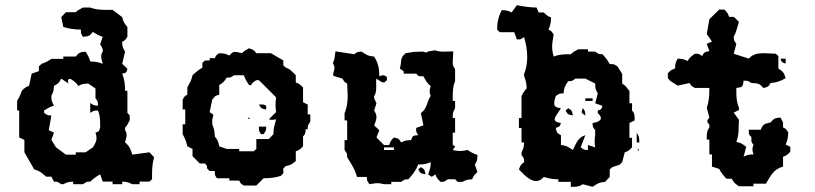

<svg xmlns="http://www.w3.org/2000/svg" viewBox="-20 -715 3140 740"><path d="M272 -157 282 -147ZM216 -412 244 -393C243 -396 242 -399 242 -401C242 -408 244 -411 248 -411C257 -411 275 -395 282 -384C298 -392 301 -392 320 -393L348 -374V-336C357 -326 357 -324 358 -308C341 -308 342 -309 328 -318C327 -311 328 -305 328 -299C328 -293 327 -287 328 -280C342 -289 341 -289 358 -289C365 -270 366 -255 366 -236V-223C361 -208 363 -209 348 -204C351 -195 352 -188 352 -182C352 -171 347 -162 338 -147L310 -128H272V-119H234L196 -147L178 -176L188 -204L168 -213L178 -270C161 -270 164 -271 150 -280V-289C164 -298 172 -303 188 -308C179 -324 178 -327 178 -346C186 -362 187 -365 188 -384C205 -393 207 -395 216 -412ZM300 -686C288 -679 281 -677 272 -668H234L216 -649L224 -611C247 -604 268 -601 292 -601C292 -584 291 -587 300 -573C322 -575 325 -576 338 -592C352 -583 360 -578 376 -573L366 -545L376 -526V-516C371 -509 370 -503 370 -497C370 -489 373 -481 376 -469C357 -477 347 -477 328 -478C323 -494 319 -502 310 -516C288 -514 285 -513 272 -497H224V-488H178C164 -479 156 -474 140 -469L130 -459V-441L102 -431L92 -384C79 -380 75 -376 64 -365C59 -349 55 -341 46 -327V-289H54V-185L74 -176V-128L112 -62C134 -56 139 -50 158 -34H178L188 -15C205 -15 202 -14 216 -5H224C240 -13 243 -14 262 -15V-5H300C314 -14 311 -15 328 -15C342 -28 350 -34 366 -43L376 -15H414V-5H451V-15C469 -14 474 -13 490 -5H518V-15H556L566 -24V-40C566 -64 567 -85 574 -109L556 -128L490 -119C483 -141 479 -152 462 -166C465 -178 468 -187 468 -195C468 -201 467 -206 462 -213V-223C471 -232 473 -239 480 -251V-270L471 -280V-365H462C462 -390 460 -408 451 -431C467 -435 467 -434 471 -450L451 -469L462 -516C453 -532 451 -535 451 -554C462 -560 461 -558 471 -573V-611C459 -626 455 -630 451 -649L414 -677H390C369 -677 348 -678 328 -686Z M978 -312C987 -296 987 -297 1006 -293C1006 -311 1008 -306 996 -312ZM936 -261C932 -257 941 -257 942 -258C946 -262 937 -262 936 -261ZM978 -227C978 -210 977 -212 986 -198H996C1005 -212 1006 -210 1006 -227ZM836 -170 844 -160ZM882 -425H920C925 -409 931 -401 940 -387H948C954 -398 953 -396 968 -406H978L1044 -340C1043 -330 1042 -320 1042 -311C1042 -302 1043 -292 1044 -283L1016 -255C1028 -252 1031 -253 1044 -255C1040 -236 1034 -223 1034 -206V-198L1016 -179H968V-141L958 -132H902V-141H854L825 -151C821 -170 820 -174 808 -189C807 -208 806 -217 798 -236V-255C800 -263 802 -267 802 -270C802 -275 798 -276 788 -283L798 -331C810 -345 808 -346 825 -350V-387C839 -396 845 -401 854 -416C871 -416 868 -416 882 -425ZM940 -529C928 -522 921 -519 912 -510C901 -513 892 -515 886 -515C878 -515 873 -512 864 -501C848 -509 843 -509 825 -510C810 -500 814 -502 808 -491H788V-482H770L760 -473V-454C744 -445 736 -438 722 -425C718 -405 711 -395 702 -378V-350C691 -344 693 -346 684 -331V-293H694V-236H684V-198C693 -181 698 -170 702 -151L722 -141V-113L750 -85H770L778 -75V-66L788 -56H808C808 -39 807 -42 816 -28H864V-19H902C908 -8 905 -9 920 0H968L996 -28C1020 -28 1039 -30 1062 -37L1072 -47V-66L1082 -75C1101 -79 1105 -82 1120 -94V-132C1133 -136 1137 -140 1148 -151V-189C1157 -198 1157 -201 1158 -217H1166C1166 -234 1167 -232 1176 -246V-274H1166V-312L1148 -321V-378C1137 -389 1133 -393 1120 -397V-425L1110 -435C1099 -446 1095 -450 1082 -454L1072 -463V-482L1024 -510H968C958 -523 956 -523 940 -529Z M1602 -71 1592 -62C1601 -46 1601 -47 1620 -43C1616 -61 1618 -61 1602 -71ZM1460 -147H1498V-137H1460ZM1273 -517C1269 -497 1272 -490 1263 -473L1267 -462C1269 -459 1269 -456 1269 -453C1269 -444 1264 -434 1264 -428C1264 -425 1264 -423 1267 -422L1300 -412C1309 -397 1307 -399 1318 -393C1318 -377 1320 -361 1320 -345C1320 -322 1317 -299 1308 -279V-251H1318V-175H1308V-137C1317 -123 1318 -126 1318 -109C1333 -85 1349 -61 1356 -33H1394C1394 -16 1395 -19 1404 -5C1417 -7 1426 -9 1436 -9C1443 -9 1450 -8 1460 -5H1488V-14H1526C1540 -23 1537 -24 1554 -24C1571 -43 1583 -58 1592 -81C1611 -81 1621 -82 1640 -90C1640 -70 1637 -62 1630 -43C1639 -37 1642 -34 1644 -34C1646 -34 1649 -37 1658 -43C1662 -30 1667 -25 1678 -14C1695 -14 1692 -15 1706 -24H1734L1744 -14H1762C1778 -22 1781 -23 1800 -24C1804 -37 1809 -41 1820 -52L1810 -81C1819 -94 1820 -99 1820 -118C1804 -123 1796 -128 1782 -137C1771 -134 1762 -133 1754 -133C1746 -133 1736 -134 1725 -137C1734 -153 1740 -149 1725 -156V-204H1734V-260H1725C1725 -278 1725 -282 1734 -298V-326H1725V-340C1725 -362 1725 -381 1734 -402V-449C1725 -463 1725 -461 1725 -478L1727 -517C1717 -517 1704 -516 1692 -516C1680 -516 1667 -517 1658 -521C1652 -521 1642 -518 1638 -518C1626 -518 1626 -508 1612 -516H1602L1575 -515L1544 -510C1519 -491 1530 -479 1521 -451L1536 -440V-431H1584C1592 -422 1593 -421 1604 -421H1612C1621 -404 1626 -395 1640 -383C1637 -373 1636 -368 1636 -363C1636 -358 1637 -353 1640 -345C1624 -323 1628 -298 1602 -279L1612 -232L1584 -222C1584 -205 1583 -208 1592 -194C1571 -192 1572 -194 1564 -175C1545 -174 1542 -174 1526 -166C1516 -182 1516 -181 1498 -185C1487 -174 1484 -169 1480 -156H1460L1431 -185L1442 -213L1422 -232C1427 -244 1431 -254 1431 -264C1431 -272 1428 -280 1422 -289L1431 -317L1422 -336V-345C1429 -354 1430 -366 1430 -379V-388C1430 -396 1429 -404 1431 -412C1445 -402 1452 -397 1460 -397C1465 -397 1463 -402 1472 -406L1470 -420C1460 -423 1463 -425 1458 -425C1453 -425 1450 -424 1442 -421C1442 -451 1438 -471 1422 -497C1399 -499 1393 -503 1374 -516C1358 -515 1355 -515 1346 -506Z M2226 -128 2236 -118ZM2264 -326V-336H2236V-326ZM2170 -298 2160 -289C2169 -273 2169 -274 2188 -270C2184 -288 2186 -288 2170 -298ZM2226 -298C2224 -290 2222 -286 2222 -283C2222 -278 2226 -277 2236 -270C2235 -286 2235 -288 2226 -298ZM2434 -203V-166H2444C2444 -185 2443 -190 2434 -203ZM2438 -140C2437 -139 2442 -128 2442 -137C2442 -140 2441 -143 2438 -140ZM2198 -412H2236L2274 -393C2274 -374 2275 -371 2284 -355L2274 -317L2302 -307C2297 -292 2299 -294 2284 -289V-279C2292 -272 2296 -265 2296 -260C2296 -250 2282 -243 2264 -241C2264 -224 2265 -227 2274 -213V-194C2272 -185 2272 -179 2272 -172C2272 -164 2272 -157 2274 -147L2246 -156V-137C2229 -137 2232 -138 2218 -147L2236 -194C2206 -184 2202 -164 2188 -137C2171 -148 2163 -154 2142 -156V-194C2126 -203 2126 -203 2122 -222C2137 -227 2137 -226 2142 -241C2125 -243 2118 -248 2118 -255C2118 -266 2133 -282 2142 -298C2122 -300 2116 -306 2116 -316C2116 -323 2118 -333 2122 -345C2136 -354 2135 -355 2152 -355C2154 -378 2157 -383 2170 -402C2187 -402 2184 -403 2198 -412ZM1972 -695 1952 -667C1936 -675 1932 -675 1914 -676C1901 -651 1896 -629 1896 -601L1906 -591H1962L1972 -563C1989 -563 1986 -563 2000 -572C2007 -548 2012 -522 2012 -495C2012 -472 2008 -449 2000 -430V-421C2008 -402 2009 -393 2010 -374C2000 -365 1997 -357 1990 -345V-260H1980V-222H1990V-166H2000C1999 -147 1998 -144 1990 -128V-118C1999 -104 2000 -107 2000 -90C1987 -80 1986 -78 1980 -62C1999 -42 2023 -17 2046 -17C2056 -17 2067 -22 2076 -33C2095 -27 2111 -24 2132 -24V-14H2180V5H2188C2203 5 2214 4 2226 -5L2264 5C2283 -8 2289 -12 2312 -14L2330 -33V-62L2340 -71L2368 -80L2378 -90L2388 -128C2401 -132 2405 -136 2416 -147V-184H2406V-241L2426 -251V-260C2425 -276 2425 -279 2416 -289V-317H2406V-364C2395 -378 2393 -384 2378 -393V-430L2360 -459C2346 -468 2347 -468 2330 -468C2321 -484 2315 -492 2302 -506C2285 -506 2288 -507 2274 -516H2246V-525H2208C2196 -518 2189 -515 2180 -506C2155 -506 2137 -506 2114 -497C2110 -511 2108 -523 2108 -535C2108 -550 2111 -564 2114 -582C2104 -597 2105 -595 2094 -601C2102 -619 2103 -628 2104 -648C2091 -652 2087 -656 2076 -667H2056L2048 -686C2022 -686 1998 -690 1972 -695Z M2828 -120 2838 -111ZM2752 -678 2714 -641 2704 -584 2724 -555 2704 -546 2714 -518C2695 -514 2695 -515 2686 -499C2672 -508 2675 -508 2658 -508C2644 -497 2639 -495 2630 -480C2614 -488 2610 -488 2592 -489C2583 -473 2582 -469 2582 -451C2569 -447 2565 -444 2554 -433V-414L2562 -404L2592 -385L2638 -395C2644 -384 2643 -385 2658 -376H2714C2714 -348 2713 -325 2704 -300L2714 -262C2709 -255 2706 -252 2706 -248C2706 -244 2709 -241 2714 -234V-224C2705 -212 2704 -201 2704 -186V-177H2714V-120H2724V-73L2752 -64C2760 -48 2767 -40 2780 -26H2800C2809 -11 2814 -6 2828 3H2884V-7H2932C2951 -38 2960 -62 2998 -73V-111C3011 -115 3015 -119 3026 -130V-149L3008 -158C3016 -176 3017 -185 3018 -205C3008 -220 3009 -218 2998 -224V-243L2988 -262C2966 -260 2963 -259 2950 -243C2927 -238 2920 -237 2912 -215H2866V-208C2866 -197 2867 -195 2876 -187V-180C2876 -169 2875 -166 2884 -158C2881 -149 2880 -144 2880 -140C2880 -135 2881 -130 2884 -120C2865 -119 2862 -119 2846 -111L2856 -149C2841 -161 2837 -164 2818 -168C2826 -188 2827 -208 2827 -229C2827 -237 2828 -245 2828 -253L2808 -281L2828 -291V-300C2819 -321 2818 -340 2818 -362V-376C2842 -379 2843 -380 2846 -404C2863 -404 2862 -404 2876 -395C2901 -394 2907 -394 2922 -376C2940 -380 2940 -379 2950 -395C2974 -397 2988 -402 3008 -414C3001 -436 2999 -438 2980 -451V-499L2970 -508C2955 -508 2939 -510 2924 -510C2901 -510 2880 -506 2866 -489L2808 -508L2818 -546C2809 -560 2808 -557 2808 -574C2817 -589 2822 -611 2828 -631L2808 -650H2790C2786 -663 2783 -667 2772 -678ZM2988 -489C2993 -474 2993 -475 3008 -470V-489Z"/></svg>

Font: GNUTypewriter
Style: Standard
Weight: 400
Version: Version 001.000